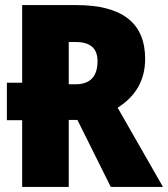

<svg xmlns="http://www.w3.org/2000/svg" viewBox="-20 -734 660 754"><path d="M363 -494Q363 -403 276 -403H250V-569H278Q363 -569 363 -494ZM250 -263H284L415 0H620L442 -311Q550 -379 550 -503Q550 -714 280 -714H67V-409H7V-262H67V0H250Z"/></svg>

Font: Noto Sans UI SemiCondensed Black
Style: Regular
Weight: 900
Width: 4
Designer: Monotype Design Team
Foundry: Monotype Imaging Inc.
Version: 1.001